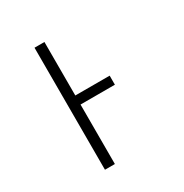

<svg xmlns="http://www.w3.org/2000/svg" viewBox="-166 -843 931 973"><g transform="rotate(-30 300.0 -357.0)"><path d="M228 0V-348H429V-401H228V-714H170V0Z"/></g></svg>

Font: Noto Sans Mono UI Light
Style: Regular
Weight: 300
Designer: Monotype Design team
Foundry: Monotype Imaging Inc.
Version: 1.000